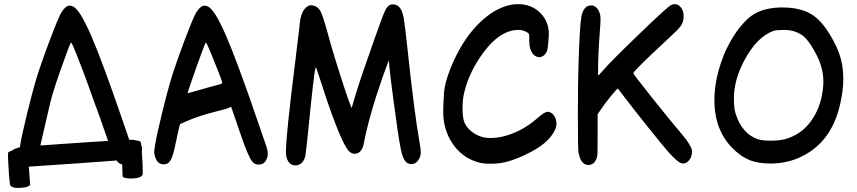

<svg xmlns="http://www.w3.org/2000/svg" viewBox="-20 -839 4126 924"><path d="M401 -439Q398 -449 349 -576Q326 -634 322 -634H321Q315 -625 274.5 -511Q234 -397 221 -341.5Q208 -286 198 -242Q187 -196 172 -129Q162 -83 150.5 -65.5Q139 -48 119 -48Q85 -48 75 -94Q73 -102 73 -108Q73 -115 78 -145Q86 -193 111 -295Q136 -397 152 -451Q176 -530 219 -644Q262 -758 276 -780Q292 -804 305 -810Q318 -815 333 -807Q365 -791 418.5 -668Q472 -545 568 -265Q605 -156 614 -131Q620 -113 620 -99Q620 -85 613 -71Q602 -47 576 -47Q559 -47 548 -58Q527 -79 486 -201Q479 -223 463 -267.5Q447 -312 426.5 -367.5Q406 -423 401 -439ZM75 -34Q53 -31 38 -43.5Q23 -56 22 -77Q19 -118 75 -130Q86 -133 261 -145Q604 -169 624 -166Q633 -165 644.5 -155.5Q656 -146 660 -138Q663 -133 664 -125Q665 -105 650 -90Q639 -78 621 -75Q591 -69 355 -53ZM125 48Q126 54 113 59Q100 64 79 65Q38 68 29 52Q27 49 23 -1Q16 -100 20 -106Q22 -108 31.5 -112Q41 -116 49 -117Q55 -119 63 -119Q83 -120 97 -117Q109 -114 111 -109Q115 -101 119 -33ZM567 -73Q564 -141 566 -149Q568 -155 579 -159Q593 -164 613 -165Q621 -165 627 -165Q635 -164 645 -161.5Q655 -159 657 -156Q661 -151 666 -52Q668 -1 666 2Q659 18 618 20Q597 21 583 17.5Q569 14 570 8Z M1080 -320Q1068 -314 1022 -303Q937 -282 879 -256Q848 -243 847 -242Q844 -239 821 -129Q811 -83 799.5 -65.5Q788 -48 768 -48Q734 -48 724 -94Q722 -102 722 -108Q722 -115 727 -145Q735 -193 760 -295Q785 -397 801 -451Q825 -530 868 -644Q911 -758 925 -780Q941 -804 954 -810Q967 -815 982 -807Q1014 -791 1067.5 -668Q1121 -545 1217 -265Q1254 -156 1263 -131Q1269 -113 1269 -99Q1269 -85 1262 -71Q1251 -47 1225 -47Q1208 -47 1197 -58Q1176 -79 1135 -201Q1128 -223 1119 -248Q1110 -273 1104.5 -289.5Q1099 -306 1098 -309L1092 -325ZM970 -634Q964 -625 923.5 -511Q883 -397 883 -390Q976 -417 989 -420Q1050 -435 1050 -439Q1050 -449 998 -576Q974 -634 971 -634Z M1675 -328Q1677 -335 1681.5 -350.5Q1686 -366 1690 -379Q1712 -454 1781 -648Q1820 -759 1832.5 -786Q1845 -813 1861 -817Q1864 -818 1871 -818Q1891 -818 1904 -802Q1917 -786 1923 -751.5Q1929 -717 1942 -595Q1975 -287 1999 -155Q2005 -119 2005 -105Q2005 -92 1999 -78Q1984 -49 1960 -49Q1951 -49 1943 -53Q1924 -62 1913.5 -101.5Q1903 -141 1886 -266Q1852 -511 1852 -547V-548Q1850 -548 1821 -467Q1756 -281 1730 -145Q1726 -124 1714.5 -111.5Q1703 -99 1688 -99Q1671 -99 1658 -113Q1645 -127 1627 -166Q1583 -258 1514 -477Q1502 -514 1500 -514Q1498 -514 1498 -512Q1491 -488 1465 -227Q1460 -172 1450 -92Q1446 -69 1433 -56Q1420 -43 1402 -43Q1380 -43 1368 -61Q1356 -79 1356 -106Q1356 -188 1402 -552Q1421 -705 1421 -710Q1426 -780 1452 -802Q1465 -814 1477 -814Q1481 -814 1489 -812Q1512 -806 1523.5 -783Q1535 -760 1558 -676Q1565 -650 1574.5 -617Q1584 -584 1594.5 -550Q1605 -516 1616 -482Q1627 -448 1636.5 -418.5Q1646 -389 1654 -366.5Q1662 -344 1667 -331.5Q1672 -319 1673 -320Z M2527 -661Q2527 -674 2524.5 -677.5Q2522 -681 2508 -688Q2494 -695 2473 -695Q2444 -695 2415 -682Q2350 -653 2289 -561.5Q2228 -470 2210 -374Q2206 -354 2206 -321Q2206 -274 2214 -252Q2224 -225 2252 -204Q2280 -183 2313 -177Q2322 -175 2341 -175Q2407 -175 2481 -212Q2525 -234 2567 -271Q2601 -301 2615 -301Q2620 -301 2623 -300Q2638 -296 2648 -280Q2658 -264 2658 -244Q2658 -230 2651 -214Q2634 -179 2601 -151Q2564 -120 2502.5 -91.5Q2441 -63 2394 -55Q2371 -51 2341 -51Q2305 -51 2284 -57Q2215 -76 2170.5 -131Q2126 -186 2115 -263Q2113 -281 2113 -304Q2113 -334 2117 -394Q2122 -457 2169 -558Q2219 -663 2289 -730.5Q2359 -798 2434 -815Q2451 -819 2473 -819Q2538 -819 2579 -778Q2621 -736 2621 -678V-667Q2617 -600 2611 -590Q2597 -564 2575 -564Q2560 -564 2548 -576Q2527 -597 2527 -643Z M2856 -187Q2856 -111 2855 -96Q2854 -81 2849 -71Q2842 -57 2834 -52Q2823 -45 2812 -45Q2800 -45 2790 -52Q2771 -66 2764 -105Q2761 -122 2761 -286Q2761 -449 2764 -527Q2770 -718 2778 -760Q2784 -793 2803 -807Q2808 -811 2822 -813H2826Q2841 -813 2853 -799.5Q2865 -786 2869 -763Q2870 -759 2870 -747Q2870 -730 2867 -691Q2858 -579 2858 -485V-480Q2858 -477 2860 -477Q2862 -477 2882 -500Q2919 -543 3056.5 -675.5Q3194 -808 3210 -815Q3218 -819 3227 -819Q3245 -819 3257.5 -802.5Q3270 -786 3270 -761V-754Q3268 -730 3255.5 -713Q3243 -696 3192 -649Q3028 -497 3028 -487Q3028 -481 3125 -360Q3222 -239 3264 -190Q3306 -140 3310 -115V-107Q3310 -85 3297 -68.5Q3284 -52 3267 -52Q3263 -52 3253 -56Q3232 -68 3199 -105Q3177 -129 3101 -224Q3025 -319 2988 -368Q2954 -413 2953 -413Q2950 -413 2920.5 -377Q2891 -341 2873 -314L2856 -289Z M3687 -52Q3629 -52 3587.5 -68.5Q3546 -85 3506 -125Q3418 -213 3418 -357Q3418 -442 3449 -535Q3463 -577 3479 -609Q3521 -694 3577.5 -747.5Q3634 -801 3735.5 -803Q3837 -805 3895.5 -763.5Q3954 -722 4005.5 -613.5Q4057 -505 4028 -361Q3991 -159 3836 -85Q3769 -52 3687 -52ZM3521 -289Q3552 -195 3627 -169Q3649 -162 3689 -162Q3729 -162 3757 -169Q3834 -190 3881 -253.5Q3928 -317 3939 -402Q3953 -489 3911.5 -571Q3870 -653 3834 -674Q3798 -695 3757.5 -695Q3717 -695 3705 -691Q3657 -675 3615 -627Q3573 -579 3542 -506Q3510 -431 3512 -353Q3513 -314 3521 -289Z"/></svg>

Font: Chanighter Handwriting Cyr
Style: Regular
Weight: 400
Designer: Sin Chanighter
Version: Version 001.001